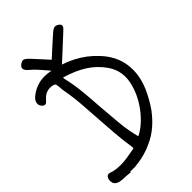

<svg xmlns="http://www.w3.org/2000/svg" viewBox="-251 -954 1050 1050"><g transform="rotate(-45 274.0 -428.5)"><path d="M453.1 -327.1Q481.4 -421.9 426.8 -495.1Q392.6 -542 344.7 -572.8Q296.9 -603.5 227.5 -625Q221.7 -627 219.7 -627Q217.8 -626 217.8 -626Q217.8 -625 217.8 -624Q217.8 -620.1 218.8 -616.2Q233.4 -554.7 239.3 -491.7Q245.1 -428.7 249 -367.2Q253.9 -302.7 259.8 -238.3Q265.6 -173.8 282.2 -109.4Q310.5 -123 336.9 -146Q363.3 -168.9 385.7 -197.3Q408.2 -225.6 425.8 -258.8Q443.4 -292 453.1 -327.1ZM516.6 -426.8Q528.3 -349.6 493.2 -265.6Q466.8 -206.1 432.6 -158.2Q415 -134.8 395.5 -114.7Q376 -94.7 354.5 -78.1Q333 -61.5 309.1 -49.3Q285.2 -37.1 259.8 -27.3Q210 -8.8 150.4 -3.9H134.8H121.1H114.3V0H107.4Q102.5 -1 96.7 -1Q90.8 -1 85.9 -2Q58.6 -2 36.1 -5.9Q12.7 -10.7 3.9 -27.3Q2 -32.2 0.5 -40Q-1 -47.9 2 -59.6Q7.8 -79.1 22.5 -79.1Q29.3 -79.1 39.1 -75.2L47.9 -72.3Q73.2 -66.4 101.6 -66.4Q127 -66.4 152.8 -70.3Q178.7 -74.2 204.1 -79.1Q209 -79.1 210.9 -80.1Q215.8 -80.1 216.8 -83Q217.8 -85 217.3 -89.4Q216.8 -93.8 216.8 -96.7Q208 -152.3 203.6 -209Q199.2 -265.6 195.3 -321.3Q191.4 -385.7 186.5 -450.2Q181.6 -514.6 169.9 -578.1Q168.9 -583 168.5 -588.4Q168 -593.8 168 -598.6Q167 -614.3 164.6 -623.5Q162.1 -632.8 154.3 -634.8Q143.6 -638.7 129.9 -638.7Q95.7 -638.7 71.3 -612.3L66.4 -607.4Q61.5 -601.6 56.2 -596.7Q50.8 -591.8 43.9 -591.8Q34.2 -591.8 25.4 -603.5Q15.6 -614.3 17.6 -629.9Q19.5 -647.5 38.1 -663.1Q64.5 -684.6 92.8 -694.3Q119.1 -704.1 151.4 -704.1Q168.9 -704.1 186.5 -701.2Q347.7 -673.8 445.3 -567.4Q504.9 -503.9 516.6 -426.8ZM243.2 -740.2Q271.5 -765.6 297.9 -790Q324.2 -814.5 351.6 -837.9Q362.3 -848.6 375 -854.5Q387.7 -860.4 404.3 -849.6Q413.1 -843.8 415.5 -837.9Q418 -832 415.5 -826.2Q413.1 -820.3 408.2 -815.4Q403.3 -810.5 398.4 -805.7Q367.2 -776.4 335.4 -747.6Q303.7 -718.8 272.5 -689.5Q251 -668 234.9 -672.9Q218.8 -677.7 203.1 -695.3Q180.7 -720.7 159.7 -745.6Q138.7 -770.5 111.3 -793Q97.7 -804.7 95.7 -817.9Q93.8 -831.1 111.3 -842.8Q128.9 -854.5 140.6 -847.2Q152.3 -839.8 162.1 -829.1Q182.6 -807.6 202.1 -785.6Q221.7 -763.7 243.2 -740.2Z"/></g></svg>

Font: Scriphy
Style: Regular
Weight: 400
Designer: Ala M. Lockhart
Foundry: Ala M. Lockhart
Version: Version 1.0 2021